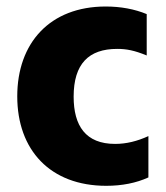

<svg xmlns="http://www.w3.org/2000/svg" viewBox="-20 -573 520 602"><path d="M313.2 9.6C362.6 9.6 407.3 0.7 445.3 -16.7V-146.3C410.5 -130.3 376.1 -121.8 340.9 -121.8C248.6 -121.8 210.9 -178.6 210.9 -269.9C210.9 -372.9 258.2 -419.7 347.3 -419.7C376.4 -419.7 400.9 -415.1 440 -399.1V-528.8C402.3 -544.4 358.7 -552.6 311.4 -552.6C136.4 -552.6 34.1 -438.2 34.1 -271C34.1 -102.6 137.4 9.6 313.2 9.6Z"/></svg>

Font: TID UI Extra Bold
Style: Regular
Weight: 800
Designer: The TID Project Authors
Foundry: Bakken & Bæck
Version: Version 1.001;hotconv 1.0.109;makeotfexe 2.5.65596